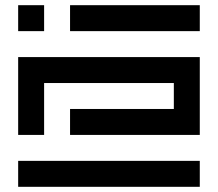

<svg xmlns="http://www.w3.org/2000/svg" viewBox="-20 -720 840 740"><path d="M50 -700V-600H150V-700ZM250 -600H750V-700H250ZM50 -500V-200H150V-400H650V-300H250V-200H750V-500ZM750 0V-100H50V0Z"/></svg>

Font: Mourier
Style: Regular
Weight: 400
Designer: Eric Mourier
Foundry: Velvetyne Type Foundry
Version: Version 2.000;hotconv 1.0.109;makeotfexe 2.5.65596